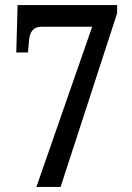

<svg xmlns="http://www.w3.org/2000/svg" viewBox="-20 -734 520 754"><path d="M123 0 342 -629H143Q99 -629 94 -577L90 -528H44L49 -714H440V-682L218 0Z"/></svg>

Font: Noto Serif Armenian Condensed Medium
Style: Regular
Weight: 500
Width: 3
Designer: Monotype Design Team
Foundry: Monotype Imaging Inc.
Version: Version 2.008; ttfautohint (v1.8.4.7-5d5b)